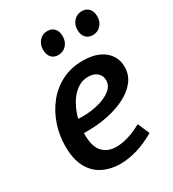

<svg xmlns="http://www.w3.org/2000/svg" viewBox="-187 -868 884 982"><g transform="rotate(-30 255.0 -377.0)"><path d="M233 11Q177 11 131.5 -11.5Q86 -34 59.5 -82Q33 -130 33 -207Q33 -271 53 -331Q73 -391 111 -439Q149 -487 203.5 -515Q258 -543 327 -543Q408 -543 453.5 -506Q499 -469 499 -409Q499 -362 471.5 -326.5Q444 -291 397 -267Q350 -243 292 -231Q234 -219 172 -219Q158 -219 149 -219Q149 -215 149 -209Q149 -139 178.5 -107Q208 -75 259 -75Q326 -75 410 -121L440 -52Q388 -21 335 -5Q282 11 233 11ZM311 -458Q273 -458 243 -435.5Q213 -413 192 -376.5Q171 -340 160 -297Q174 -296 189 -296Q236 -296 280.5 -307.5Q325 -319 354 -341.5Q383 -364 383 -397Q383 -424 363.5 -441Q344 -458 311 -458ZM236 -630Q210 -630 195.5 -647Q181 -664 181 -692Q181 -723 199.5 -744Q218 -765 247 -765Q273 -765 288 -748.5Q303 -732 303 -703Q303 -671 284 -650.5Q265 -630 236 -630ZM440 -630Q414 -630 399 -647Q384 -664 384 -692Q384 -723 403 -744Q422 -765 451 -765Q476 -765 491.5 -748.5Q507 -732 507 -703Q507 -671 488 -650.5Q469 -630 440 -630Z"/></g></svg>

Font: Bitter SemiBold
Style: Italic
Weight: 600
Italic angle: -9°
Designer: Sol Matas, and Bitter project Authors
Foundry: Sol Matas
Version: Version 2.001